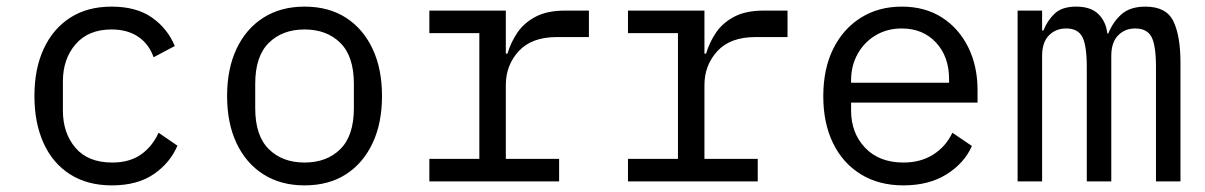

<svg xmlns="http://www.w3.org/2000/svg" viewBox="-20 -548 3640 580"><path d="M318 12Q244 12 191.5 -21.5Q139 -55 111.5 -116Q84 -177 84 -258Q84 -340 112 -400.5Q140 -461 192 -494.5Q244 -528 317 -528Q392 -528 439 -495Q486 -462 508 -409L444 -375Q430 -415 397.5 -437Q365 -459 317 -459Q247 -459 208.5 -414.5Q170 -370 170 -302V-214Q170 -146 208 -101.5Q246 -57 319 -57Q371 -57 405.5 -81Q440 -105 459 -147L516 -108Q494 -56 444.5 -22Q395 12 318 12Z M900 12Q828 12 775.5 -21.5Q723 -55 694.5 -115.5Q666 -176 666 -258Q666 -340 694.5 -400.5Q723 -461 775.5 -494.5Q828 -528 900 -528Q973 -528 1025 -494.5Q1077 -461 1105.5 -400.5Q1134 -340 1134 -258Q1134 -176 1105.5 -115.5Q1077 -55 1025 -21.5Q973 12 900 12ZM900 -57Q967 -57 1008 -97.5Q1049 -138 1049 -221V-295Q1049 -378 1008 -418.5Q967 -459 900 -459Q833 -459 792 -418.5Q751 -378 751 -295V-221Q751 -138 792 -97.5Q833 -57 900 -57Z M1277 -68H1428V-448H1277V-516H1508V-386H1513Q1523 -420 1543 -449.5Q1563 -479 1598 -497.5Q1633 -516 1687 -516H1759V-436H1662Q1586 -436 1547 -393.5Q1508 -351 1508 -291V-68H1669V0H1277Z M1877 -68H2028V-448H1877V-516H2108V-386H2113Q2123 -420 2143 -449.5Q2163 -479 2198 -497.5Q2233 -516 2287 -516H2359V-436H2262Q2186 -436 2147 -393.5Q2108 -351 2108 -291V-68H2269V0H1877Z M2709 12Q2635 12 2580.5 -21.5Q2526 -55 2496.5 -115.5Q2467 -176 2467 -257Q2467 -340 2497 -400.5Q2527 -461 2580.5 -494.5Q2634 -528 2704 -528Q2774 -528 2825 -495.5Q2876 -463 2904.5 -406Q2933 -349 2933 -276V-238H2551V-214Q2551 -146 2593.5 -101.5Q2636 -57 2709 -57Q2761 -57 2799 -81Q2837 -105 2857 -147L2916 -107Q2893 -55 2839.5 -21.5Q2786 12 2709 12ZM2704 -462Q2660 -462 2625.5 -441.5Q2591 -421 2571 -385.5Q2551 -350 2551 -305V-298H2847V-309Q2847 -377 2807.5 -419.5Q2768 -462 2704 -462Z M3054 0V-516H3128V-456H3132Q3144 -486 3166 -507Q3188 -528 3231 -528Q3275 -528 3298 -505.5Q3321 -483 3325 -447H3328Q3342 -482 3368 -505Q3394 -528 3440 -528Q3503 -528 3524.5 -484Q3546 -440 3546 -358V0H3472V-345Q3472 -411 3458.5 -436.5Q3445 -462 3409 -462Q3378 -462 3357.5 -441Q3337 -420 3337 -379V0H3263V-345Q3263 -411 3249.5 -436.5Q3236 -462 3201 -462Q3169 -462 3148.5 -441Q3128 -420 3128 -379V0Z"/></svg>

Font: Lilex Nerd Font
Style: Regular
Weight: 400
Designer: Mike Abbink, Paul van der Laan, Pieter van Rosmalen, Mikhael Khrustik
Foundry: Mikhael Khrustik
Version: Version 2.400; ttfautohint (v1.8.4.7-5d5b);Nerd Fonts 3.3.0